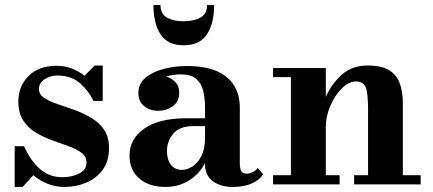

<svg xmlns="http://www.w3.org/2000/svg" viewBox="-20 -729 1710 759"><path d="M69.5 10H38V-151H75Q101.5 -92.5 138.5 -60.5Q175.5 -28.5 226 -28.5Q264 -28.5 293 -43.2Q322 -58 322 -86.5Q322 -110 302.5 -124.8Q283 -139.5 252.2 -150.8Q221.5 -162 187 -174.2Q152.5 -186.5 121.8 -204.8Q91 -223 71.8 -252.8Q52.5 -282.5 52.5 -329Q52.5 -388 92.8 -428.5Q133 -469 204 -469Q237 -469 264.5 -458Q292 -447 314 -429.5L354 -470H386V-330H349.5Q331 -369 296.5 -399.8Q262 -430.5 205 -430.5Q180 -430.5 157 -416Q134 -401.5 134 -377.5Q134 -356 154 -342.5Q174 -329 205.5 -318.2Q237 -307.5 272.5 -295Q308 -282.5 339.5 -264Q371 -245.5 391 -216.8Q411 -188 411 -143.5Q411 -91.5 385.8 -57.5Q360.5 -23.5 320.5 -6.8Q280.5 10 236 10Q199.5 10 168.2 -2.5Q137 -15 112 -36.5Z M614.5 -709Q614.5 -674 640 -659.5Q665.5 -645 706 -645Q746.5 -645 772.5 -659.5Q798.5 -674 798.5 -709H826.5Q826.5 -637 798.2 -593.5Q770 -550 706 -550Q642.5 -550 614.5 -593.5Q586.5 -637 586.5 -709ZM716 -261.5H790.5V-304.5Q790.5 -340.5 783.2 -370Q776 -399.5 755.5 -417.2Q735 -435 694.5 -435Q682 -435 666.8 -433Q651.5 -431 637 -426.5Q659 -420 673.8 -404Q688.5 -388 688.5 -363Q688.5 -327.5 663.2 -309.2Q638 -291 606.5 -291Q572 -291 549.5 -309.8Q527 -328.5 527 -361Q527 -398.5 555.5 -422Q584 -445.5 628 -456.8Q672 -468 717.5 -468Q793.5 -468 839.8 -446.5Q886 -425 907 -388.2Q928 -351.5 928 -304.5V-82Q928 -65 933 -53.8Q938 -42.5 956 -42.5Q966 -42.5 978.8 -48.5Q991.5 -54.5 999 -65L1020 -40.5Q1006.5 -17 975 -3.5Q943.5 10 900 10Q851.5 10 821 -13Q790.5 -36 790.5 -80V-84.5Q767.5 -40.5 726.5 -15.2Q685.5 10 634.5 10Q569.5 10 530.8 -23.2Q492 -56.5 492 -113.5Q492 -180.5 550.8 -221Q609.5 -261.5 716 -261.5ZM700 -57.5Q719.5 -57.5 740.5 -70.8Q761.5 -84 776 -112Q790.5 -140 790.5 -183V-230.5H746Q689 -230.5 664.5 -200.2Q640 -170 640 -133Q640 -97.5 655.8 -77.5Q671.5 -57.5 700 -57.5Z M1059.5 -36.5H1130V-424H1059.5V-460H1268V-346Q1289.5 -395.5 1330.2 -432.8Q1371 -470 1432.5 -470Q1489.5 -470 1519.8 -450.5Q1550 -431 1561.2 -397.2Q1572.5 -363.5 1572.5 -320V-36.5H1643V0H1380V-36.5H1435V-296.5Q1435 -359.5 1426 -383.2Q1417 -407 1386.5 -407Q1359.5 -407 1332.2 -380.5Q1305 -354 1286.5 -312.2Q1268 -270.5 1268 -224V-36.5H1322.5V0H1059.5Z"/></svg>

Font: Bodoni* 06pt
Style: Bold
Weight: 700
Version: Version 2.3